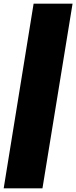

<svg xmlns="http://www.w3.org/2000/svg" viewBox="-32 -810 413 1040"><path d="M361 -790 198 210H-12L150 -790Z"/></svg>

Font: Georama ExtraExtended Black
Style: Italic
Weight: 900
Width: 8
Italic angle: -9°
Designer: Jean-Baptiste Levee
Foundry: Production Type
Version: Version 1.000